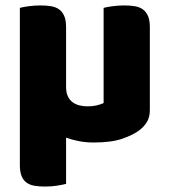

<svg xmlns="http://www.w3.org/2000/svg" viewBox="-20 -508 624 706"><path d="M53 -479Q63 -482 84.5 -485Q106 -488 129 -488Q151 -488 168.5 -485Q186 -482 198 -473Q210 -464 216.5 -448.5Q223 -433 223 -408V-188Q223 -168 229.5 -154Q236 -140 247 -132Q258 -124 272 -120.5Q286 -117 302 -117Q321 -117 335.5 -120.5Q350 -124 361 -129V-479Q371 -482 392.5 -485Q414 -488 437 -488Q459 -488 476.5 -485Q494 -482 506 -473Q518 -464 524.5 -448.5Q531 -433 531 -408V-103Q531 -78 520.5 -60Q510 -42 491 -28Q468 -11 428.5 2.5Q389 16 324 16Q296 16 270 11Q244 6 223 -2V168Q213 171 191 174.5Q169 178 146 178Q124 178 106.5 175Q89 172 77 163Q65 154 59 138.5Q53 123 53 98Z"/></svg>

Font: Baloo Bhai
Style: Regular
Weight: 400
Designer: Supriya Tembe, Noopur Datye and Ek Type
Foundry: Ek Type
Version: Version 1.100;PS 1.000;hotconv 1.0.88;makeotf.lib2.5.647800;